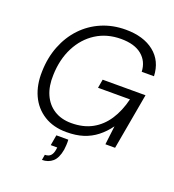

<svg xmlns="http://www.w3.org/2000/svg" viewBox="-163 -839 1083 1192"><g transform="rotate(20 378.5 -243.0)"><path d="M332 12Q246 12 184 -27Q122 -66 91 -134Q60 -202 63 -291Q65 -382 95.5 -459.5Q126 -537 179.5 -593.5Q233 -650 305.5 -681Q378 -712 464 -712Q581 -712 651.5 -656Q722 -600 726 -500H645Q642 -568 593.5 -608Q545 -648 456 -648Q363 -648 292 -603Q221 -558 180 -478Q139 -398 136 -294Q133 -220 157 -165.5Q181 -111 228.5 -81Q276 -51 342 -51Q421 -51 479 -82.5Q537 -114 576 -173Q615 -232 635 -314H424L434 -371H717L651 0H587L602 -124Q570 -80 531 -49.5Q492 -19 444 -3.5Q396 12 332 12ZM250 226 256 190Q281 190 294 176Q307 162 311 135L313 121H270L282 52H361Q362 70 361 87.5Q360 105 358 119Q348 177 319.5 201.5Q291 226 250 226Z"/></g></svg>

Font: DM Sans 17pt Light
Style: Italic
Weight: 300
Italic angle: -10°
Version: Version 4.004;gftools[0.9.30]